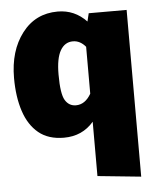

<svg xmlns="http://www.w3.org/2000/svg" viewBox="-55 -600 705 873"><g transform="rotate(-5 298.0 -163.5)"><path d="M554 227 356 207V-41Q304 20 220 20Q149 20 104.5 -16.5Q60 -53 38.5 -118.5Q17 -184 17 -270Q17 -394 78 -474Q139 -554 241 -554Q318 -554 372 -497L381 -534H554ZM287 -122Q329 -122 356 -169V-383Q331 -413 298 -413Q261 -413 240.5 -377.5Q220 -342 220 -268Q220 -180 237.5 -151Q255 -122 287 -122Z"/></g></svg>

Font: Trujillo Black
Style: Regular
Weight: 900
Designer: Fira Sans original fonts by bBox Type GmbH, Carrois Corporate GbR, & Edenspiekermann AG / Changes by Cristiano Sobral
Foundry: Fira Sans original fonts by bBox Type GmbH, Carrois Corporate GbR, & Edenspiekermann AG / Changes by Cristiano Sobral
Version: Version 4.301;July 28, 2020;FontCreator 13.0.0.2655 64-bit